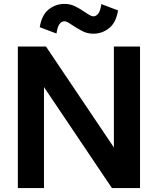

<svg xmlns="http://www.w3.org/2000/svg" viewBox="-20 -950 798 970"><path d="M202.2 0H70.2V-715H212.2L606.8 -128.6H555.4V-715H687.4V0H545.4L150.8 -586.4H202.2ZM491.9 -929.3 576.4 -897.4Q566.4 -835.9 531.3 -807.8Q496.3 -779.7 450.8 -779.7Q421.7 -779.7 396.3 -792.8Q370.9 -805.9 351.1 -819.3Q335.8 -829.6 325.1 -836Q314.3 -842.4 304.7 -842.4Q291.8 -842.4 281 -829.1Q270.3 -815.8 265.3 -780.7L180.8 -812.6Q190.8 -874.1 225.8 -902.2Q260.9 -930.3 306.3 -930.3Q335.5 -930.3 360.9 -917.5Q386.3 -904.7 406 -890.7Q421.3 -880.4 432.1 -874Q442.9 -867.6 452.4 -867.6Q465.4 -867.6 476.3 -881.1Q487.3 -894.6 491.9 -929.3Z"/></svg>

Font: Wix Madefor Display
Style: Regular
Weight: 400
Designer: Dalton Maag Ltd
Foundry: Dalton Maag Ltd
Version: Version 3.100